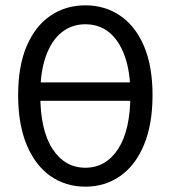

<svg xmlns="http://www.w3.org/2000/svg" viewBox="-20 -688 640 720"><path d="M300 12Q226 12 169 -28Q112 -68 80 -145Q48 -222 48 -331Q48 -440 80 -515Q112 -590 169 -629Q226 -668 300 -668Q374 -668 431 -629Q488 -590 520 -515Q552 -440 552 -331Q552 -222 520 -145Q488 -68 431 -28Q374 12 300 12ZM300 -59Q377 -59 423 -129.5Q469 -200 469 -334Q469 -418 448 -477Q427 -536 389.5 -566.5Q352 -597 300 -597Q249 -597 211 -566.5Q173 -536 152 -477Q131 -418 131 -334Q131 -200 177 -129.5Q223 -59 300 -59ZM105 -310V-379H500V-310Z"/></svg>

Font: Source Code Variable
Style: Regular
Weight: 400
Monospace: yes
Designer: Paul D. Hunt, Teo Tuominen
Foundry: Adobe Systems Incorporated
Version: Version 1.010;hotconv 1.0.106;makeotfexe 2.5.65593